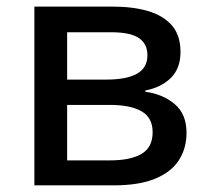

<svg xmlns="http://www.w3.org/2000/svg" viewBox="-20 -558 628 578"><path d="M523.4 -401.4Q523.4 -352.5 494.6 -323.7Q465.8 -294.9 417.5 -285.6V-281.7Q469.7 -274.9 505.6 -244.9Q541.5 -214.8 541.5 -158.2Q541.5 -111.8 518.8 -76.2Q496.1 -40.5 447.8 -20.3Q399.4 0 321.3 0H83.5V-538.1H319.8Q379.4 -538.1 425 -524.9Q470.7 -511.7 497.1 -481.9Q523.4 -452.1 523.4 -401.4ZM439.5 -160.2Q439.5 -203.6 406.2 -222.9Q373 -242.2 309.6 -242.2H182.1V-75.2H311.5Q372.6 -75.2 406 -94.7Q439.5 -114.3 439.5 -160.2ZM423.8 -391.6Q423.8 -426.3 397.9 -443.6Q372.1 -460.9 314.9 -460.9H182.1V-318.4H299.8Q361.3 -318.4 392.6 -336.2Q423.8 -354 423.8 -391.6Z"/></svg>

Font: Open Sans Medium
Style: Regular
Weight: 500
Designer: Monotype Design Team
Foundry: Monotype Imaging Inc.
Version: Version 3.000